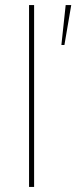

<svg xmlns="http://www.w3.org/2000/svg" viewBox="-20 -740 302 760"><path d="M95 0H115V-720H95ZM223 -562H235L262 -720H240Z"/></svg>

Font: Fixel Display Thin
Style: Regular
Weight: 100
Designer: AlfaBravo + MacPaw
Foundry: Kyrylo Tkachov, Marchela Mozhyna, Serhii Makarenko, Maria Weinstein, Zakhar Kryvoshyya
Version: Version 1.211